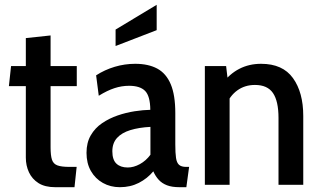

<svg xmlns="http://www.w3.org/2000/svg" viewBox="-20 -769 1332 799"><path d="M210 10Q167 10 140.2 -7Q113.5 -24 100.5 -52Q87.5 -80 87.5 -113V-410.5H17L26 -494H87.5V-610.5L190.5 -621.5V-494H299.5V-410.5H190.5V-156Q190.5 -122 196.2 -104.5Q202 -87 218.8 -80.8Q235.5 -74.5 268.5 -74.5H299L290 10Z M479 10Q439.5 10 408 -7.8Q376.5 -25.5 358.2 -57.5Q340 -89.5 340 -133Q340 -175.5 357.8 -206Q375.5 -236.5 405 -256.5Q434.5 -276.5 469.5 -288.5Q504.5 -300.5 540.2 -306Q576 -311.5 605.5 -312Q605 -369 584 -390.5Q563 -412 517 -412Q486.5 -412 456.5 -402.2Q426.5 -392.5 391 -370.5L380 -455.5Q415.5 -478.5 457.2 -491Q499 -503.5 542.5 -503.5Q597.5 -503.5 634.5 -483.5Q671.5 -463.5 690.5 -418.5Q709.5 -373.5 709.5 -298.5V-168Q709.5 -132 712.5 -111.8Q715.5 -91.5 725.2 -83Q735 -74.5 754.5 -74.5H767L755.5 10H727Q695.5 10 674.8 2Q654 -6 640.5 -20.8Q627 -35.5 618 -56Q593 -26 557.8 -8Q522.5 10 479 10ZM511.5 -72Q536.5 -72 562 -86Q587.5 -100 606 -125V-241Q558 -238.5 522.2 -227.5Q486.5 -216.5 467 -195Q447.5 -173.5 447.5 -139.5Q447.5 -104 464.5 -88Q481.5 -72 511.5 -72ZM461 -577.5V-646L632 -749V-643.5Z M832.5 0V-494H921L931 -409L904.5 -420Q935 -461.5 975.8 -482.5Q1016.5 -503.5 1066.5 -503.5Q1156.5 -503.5 1199.2 -444Q1242 -384.5 1242 -286.5V0H1139V-278Q1139 -348 1116 -381.8Q1093 -415.5 1041 -415.5Q999 -415.5 967.8 -393Q936.5 -370.5 920 -329.5L935.5 -390V0Z"/></svg>

Font: Cabin SemiCondensedMedium
Style: Regular
Weight: 500
Width: 4
Designer: Pablo Impallari
Foundry: Pablo Impallari. http://www.impallari.com Igino Marini. http://www.ikern.com
Version: Version 3.001